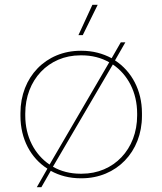

<svg xmlns="http://www.w3.org/2000/svg" viewBox="-20 -736 675 798"><path d="M324 -590 386 -716H364L306 -590ZM133 42H152L191 -26C227 -6 269 5 315 5H319C464 5 570 -105 570 -254V-266C570 -361 527 -440 458 -485L501 -560H482L444 -494C407 -514 365 -525 319 -525H315C171 -525 65 -416 65 -266V-254C65 -158 108 -79 177 -35ZM186 -52C124 -94 85 -167 85 -256V-264C85 -404 182 -506 314 -506H320C362 -506 401 -496 434 -477ZM314 -14C272 -14 233 -24 200 -43L449 -468C511 -426 550 -353 550 -264V-256C550 -116 453 -14 320 -14Z"/></svg>

Font: Fixel Display Thin
Style: Regular
Weight: 100
Designer: AlfaBravo + MacPaw
Foundry: Kyrylo Tkachov, Marchela Mozhyna, Serhii Makarenko, Maria Weinstein, Zakhar Kryvoshyya
Version: Version 1.211